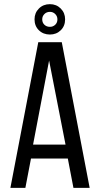

<svg xmlns="http://www.w3.org/2000/svg" viewBox="-20 -903 497 923"><path d="M220 -883Q251 -883 272 -862Q293 -841 293 -810Q293 -778 272 -757.5Q251 -737 220 -737Q188 -737 167 -757.5Q146 -778 146 -810Q146 -841 167 -862Q188 -883 220 -883ZM220 -846Q204 -846 193.5 -835.5Q183 -825 183 -810Q183 -794 193.5 -784Q204 -774 220 -774Q235 -774 245.5 -784Q256 -794 256 -810Q256 -825 245.5 -835.5Q235 -846 220 -846ZM129 -141 102 0H30L164 -700H277L411 0H333L306 -141ZM139 -208H295L216 -612Z"/></svg>

Font: Bebas Neue Regular
Style: Regular
Weight: 400
Designer: Ryoichi Tsunekawa & LGV (GE)
Foundry: Free Software Foundation, Inc.
Version: Version 1.003 August 13, 2016